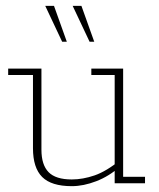

<svg xmlns="http://www.w3.org/2000/svg" viewBox="-20 -628 546 658"><path d="M226 10Q156 10 124.5 -21.5Q93 -53 93 -120V-371H8V-393H122V-115Q122 -63 146.5 -38Q171 -13 226 -13Q264 -13 304.5 -27Q345 -41 394 -81L373 -59V-371H293V-393H402V-22H477V0H373V-52L391 -57Q354 -24 310 -7Q266 10 226 10ZM287 -485 229 -608H259L303 -485ZM193 -485 135 -608H165L209 -485Z"/></svg>

Font: Rokkitt Thin
Style: Regular
Weight: 250
Version: Version 3.103